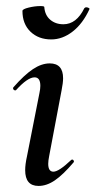

<svg xmlns="http://www.w3.org/2000/svg" viewBox="-20 -604 315 633"><path d="M63 -43Q63 -62 69 -89L110 -297Q113 -311 113 -321Q113 -349 94 -349Q71 -349 33 -307Q32 -306 30 -306Q26 -306 24 -309.5Q22 -313 24 -316Q60 -357 88.5 -376Q117 -395 144 -395Q188 -395 188 -346Q188 -331 183 -306L142 -89Q139 -74 139 -64Q139 -38 156 -38Q174 -38 214 -76Q216 -78 218 -78Q221 -78 223 -74.5Q225 -71 222 -68Q188 -28 161 -9.5Q134 9 107 9Q63 9 63 -43ZM54 -568Q54 -574 74.5 -579Q95 -584 113 -584Q126 -584 126 -581Q128 -554 145.5 -539Q163 -524 189 -524Q232 -524 258 -577Q261 -580 264 -580Q268 -580 272 -578Q276 -576 275 -574Q253 -526 219.5 -500Q186 -474 149 -474Q107 -474 80.5 -499.5Q54 -525 54 -568Z"/></svg>

Font: Cormorant Garamond SemiBold
Style: Italic
Weight: 600
Italic angle: -10°
Designer: Christian Thalmann (Catharsis Fonts)
Foundry: Catharsis Fonts
Version: Version 4.000